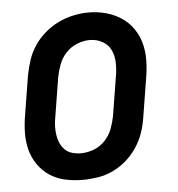

<svg xmlns="http://www.w3.org/2000/svg" viewBox="-45 -583 589 634"><g transform="rotate(-5 250.0 -266.5)"><path d="M204 8Q175 8 147 2Q119 -4 96 -19Q73 -34 57 -57Q41 -80 34 -107Q27 -134 27.5 -163Q28 -192 33 -221L54 -351Q59 -377 67 -401.5Q75 -426 90 -448.5Q105 -471 126 -489Q147 -507 171 -518.5Q195 -530 220.5 -535.5Q246 -541 272 -541Q301 -541 328.5 -533.5Q356 -526 379 -511Q402 -496 418 -473Q434 -450 441 -423Q448 -396 447.5 -367Q447 -338 442 -309L421 -179Q417 -153 408.5 -128.5Q400 -104 385 -81.5Q370 -59 349.5 -41Q329 -23 304.5 -11.5Q280 0 254.5 4Q229 8 204 8ZM206 -80Q227 -80 248.5 -88Q270 -96 286 -113Q302 -130 310 -151Q318 -172 322 -193L343 -323Q347 -345 346.5 -368Q346 -391 337 -410Q328 -429 309 -439.5Q290 -450 267 -450Q246 -450 225 -441.5Q204 -433 188.5 -416.5Q173 -400 165 -379Q157 -358 153 -337L132 -207Q129 -192 128.5 -177Q128 -162 130 -148Q132 -134 137.5 -121Q143 -108 153 -98Q163 -88 177 -84Q191 -80 206 -80Z"/></g></svg>

Font: Iosevka Curly Semibold Oblique
Style: Regular
Weight: 600
Italic angle: -9°
Monospace: yes
Designer: Belleve Invis
Foundry: Belleve Invis
Version: Version 11.1.0; ttfautohint (v1.8.3)